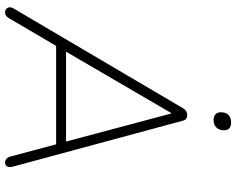

<svg xmlns="http://www.w3.org/2000/svg" viewBox="-107 -817 930 756"><g transform="rotate(90 358.0 -439.0)"><path d="M29 6Q21 6 15.5 1.5Q10 -3 9 -10.5Q8 -18 13 -27L407 -696Q412 -704 418.5 -707.5Q425 -711 433 -711Q442 -711 447.5 -707Q453 -703 455 -695L635 -29Q639 -16 637.5 -8.5Q636 -1 631.5 2.5Q627 6 620 6Q612 6 605 0Q598 -6 596 -16L546 -204L570 -195H134L166 -204L52 -10Q48 -2 42 2Q36 6 29 6ZM425 -648 180 -228 157 -234H559L539 -228L427 -648ZM452 -815Q438 -815 430 -822.5Q422 -830 422 -843Q422 -864 433 -874Q444 -884 463 -884Q477 -884 485 -877Q493 -870 493 -856Q493 -837 482 -826Q471 -815 452 -815Z"/></g></svg>

Font: Nunito ExtraLight ExtraLight
Style: Italic
Weight: 250
Italic angle: -9°
Version: Version 3.602